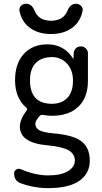

<svg xmlns="http://www.w3.org/2000/svg" viewBox="-20 -765 540 1016"><path d="M336.9 -708Q351.6 -745.1 381.8 -745.1Q397.5 -745.1 408.7 -733.9Q419.9 -722.7 417 -708Q406.2 -650.4 361.8 -617.7Q317.4 -585 250 -585Q182.6 -585 138.2 -617.7Q93.8 -650.4 83 -708Q80.1 -722.7 90.8 -733.9Q101.6 -745.1 118.2 -745.1Q148.4 -745.1 163.1 -708Q184.6 -655.3 250 -655.3Q315.4 -655.3 336.9 -708ZM254.9 -462.9Q200.2 -462.9 169.4 -431.6Q138.7 -400.4 138.7 -339.8Q138.7 -215.8 254.9 -215.8Q306.6 -215.8 336.4 -247.1Q366.2 -278.3 366.2 -337.9Q366.2 -394.5 334.5 -428.7Q302.7 -462.9 254.9 -462.9ZM235.4 163.1Q301.8 163.1 338.9 141.1Q376 119.1 376 85Q376 49.8 343.8 30.8Q311.5 11.7 230.5 3.9Q85.9 -8.8 85 -94.7Q85 -132.8 121.1 -180.7Q127 -188.5 118.2 -196.3Q60.5 -245.1 59.6 -339.8Q59.6 -428.7 106 -479.5Q152.3 -530.3 230.5 -530.3Q318.4 -530.3 366.2 -456.1Q366.2 -455.1 368.2 -455.1Q369.1 -455.1 369.1 -456.1L370.1 -483.4Q371.1 -499 381.3 -509.3Q391.6 -519.5 408.2 -519.5Q422.9 -519.5 434.1 -508.8Q445.3 -498 445.3 -483.4V-337.9Q445.3 -249 395 -200.7Q344.7 -152.3 254.9 -152.3Q231.4 -152.3 207 -157.2Q196.3 -158.2 189.5 -151.4Q167 -126 167 -110.4Q167 -87.9 187.5 -76.2Q208 -64.5 259.8 -59.6Q367.2 -50.8 411.1 -17.1Q455.1 16.6 455.1 85Q455.1 154.3 398.9 192.4Q342.8 230.5 235.4 230.5Q161.1 230.5 90.8 205.1Q54.7 192.4 54.7 152.3Q54.7 139.6 65.9 132.3Q77.1 125 88.9 129.9Q166 163.1 235.4 163.1Z"/></svg>

Font: Rounded-X Mgen+ 2m regular
Style: Regular
Weight: 400
Designer: [Source Han Sans]
Ryoko NISHIZUKA  (kana & ideographs); Paul D. Hunt (Latin, Greek & Cyrillic); Wenlong ZHANG  (bopomofo
Version: Version 1.059.20150602